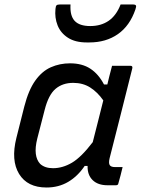

<svg xmlns="http://www.w3.org/2000/svg" viewBox="-20 -825 640 855"><path d="M292 -543Q346 -543 382.5 -519Q419 -495 443 -449H458Q462 -467 467 -486Q472 -505 479 -532H561Q572 -532 569 -520Q544 -420 518 -317Q492 -214 468 -120Q463 -99 468.5 -90Q474 -81 492 -81H526Q522 -64 517 -44.5Q512 -25 507 -8Q506 0 496 0H459Q416 0 392.5 -23Q369 -46 370 -86H357Q326 -40 283.5 -15Q241 10 187 10Q102 10 65 -50.5Q28 -111 53 -211L88 -350Q107 -424 137 -466Q167 -508 206.5 -525.5Q246 -543 292 -543ZM159 -95Q180 -76 216 -76Q259 -76 300.5 -100.5Q342 -125 393 -192Q405 -238 416.5 -284.5Q428 -331 440 -378Q414 -415 381.5 -435.5Q349 -456 306 -456Q259 -456 227.5 -429.5Q196 -403 179 -336L146 -208Q136 -168 139.5 -140Q143 -112 159 -95ZM382 -709Q430 -709 464 -732.5Q498 -756 517 -805H574Q582 -805 585 -801Q588 -797 583 -783Q558 -710 505 -673Q452 -636 378 -636H366Q315 -636 282.5 -657Q250 -678 236.5 -712Q223 -746 227 -785Q228 -798 232 -801.5Q236 -805 246 -805H294Q291 -755 312.5 -732Q334 -709 382 -709Z"/></svg>

Font: Recursive Mn Lnr St
Style: Italic
Weight: 400
Italic angle: -15°
Monospace: yes
Version: Version 1.079;hotconv 1.0.112;makeotfexe 2.5.65598; ttfautoh